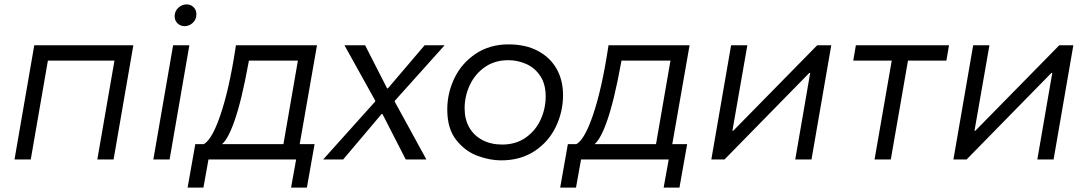

<svg xmlns="http://www.w3.org/2000/svg" viewBox="-20 -726 4952 874"><path d="M136 -520H587L497 0H423L501 -450H198L120 0H46Z M768 -520H842L752 0H678ZM775 -651.6Q775 -675 791.5 -690.5Q808 -706 830 -706Q849 -706 861.5 -693Q874 -680 874 -661.3Q874 -638 858 -622.5Q842 -607 820 -607Q801 -607 788 -619.9Q775 -632.8 775 -651.6Z M1336 -450H1113L1111 -439Q1080 -268 1047 -174.5Q1014 -81 983 -65L901 -67Q941 -80 982 -198.5Q1023 -317 1052 -507L1054 -520H1423L1338 -34H1264ZM869 -70H1412L1377 128H1305L1328 0H929L906 128H834Z M1688 -264V-268L1548 -520H1642L1742 -324H1746L1913 -520H2004L1777 -267V-263L1921 0H1827L1721 -207H1717L1542 0H1451Z M2016 -227Q2016 -304 2049.5 -372Q2083 -440 2146.5 -482Q2210 -524 2295 -524Q2372 -524 2428 -494.5Q2484 -465 2513.5 -413Q2543 -361 2543 -293Q2543 -217 2510 -148.5Q2477 -80 2413 -38Q2349 4 2261 4Q2210 4 2154 -16.5Q2098 -37 2057 -88.5Q2016 -140 2016 -227ZM2464 -287Q2464 -343 2439.5 -380Q2415 -417 2376 -434.5Q2337 -452 2294 -452Q2232 -452 2187 -420.5Q2142 -389 2118.5 -338.5Q2095 -288 2095 -233Q2095 -183 2116 -146Q2137 -109 2176 -88.5Q2215 -68 2266 -68Q2328 -68 2373 -99.5Q2418 -131 2441 -181.5Q2464 -232 2464 -287Z M3032 -450H2809L2807 -439Q2776 -268 2743 -174.5Q2710 -81 2679 -65L2597 -67Q2637 -80 2678 -198.5Q2719 -317 2748 -507L2750 -520H3119L3034 -34H2960ZM2565 -70H3108L3073 128H3001L3024 0H2625L2602 128H2530Z M3308 -520H3382L3314 -131H3318L3700 -520H3764L3674 0H3600L3668 -394H3664L3278 0H3218Z M3876 -520H4300L4288 -450H3864ZM4035 0H3961L4042 -466H4116Z M4410 -520H4484L4416 -131H4420L4802 -520H4866L4776 0H4702L4770 -394H4766L4380 0H4320Z"/></svg>

Font: Fixel Italic Variable 20240409 Display Thin
Style: Italic
Weight: 100
Italic angle: -10°
Designer: AlfaBravo + MacPaw
Foundry: Kyrylo Tkachov, Marchela Mozhyna, Serhii Makarenko, Maria Weinstein, Zakhar Kryvoshyya
Version: Version 1.211;Glyphs 3.2 (3225)